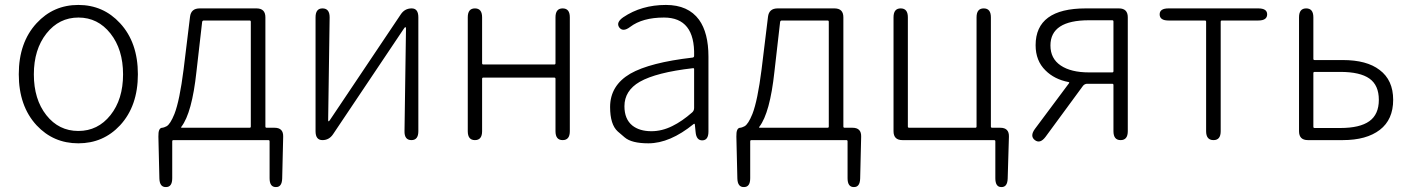

<svg xmlns="http://www.w3.org/2000/svg" viewBox="-20 -567 5707 777"><path d="M128 -60Q56 -138 56 -266.5Q56 -395 128 -473Q196 -547 297 -547Q398 -547 466 -473Q538 -395 538 -266.5Q538 -138 466 -60Q398 13 297 13Q196 13 128 -60ZM167.5 -101Q218 -37 297 -37Q376 -37 427 -101Q478 -165 478 -266Q478 -367 427 -431.5Q376 -496 297.5 -496Q219 -496 168 -431.5Q117 -367 117 -266Q117 -165 167.5 -101Z M652 190Q626 191 625 155L621 -14Q620 -50 637 -50Q642 -50 654 -56Q669 -64 686 -106Q707 -160 723 -286L749 -499Q753 -533 788 -533H1018Q1054 -533 1054 -497V-55Q1054 -50 1059 -50H1091Q1127 -50 1126 -14L1122 155Q1121 191 1096 190Q1071 190 1071 154V5Q1071 0 1066 0H682Q677 0 677 5V154Q677 190 652 190ZM714 -54Q711 -50 716 -50H990Q995 -50 995 -55V-479Q995 -484 990 -484H805Q799 -484 798 -478L775 -277Q757 -110 714 -54Z M1285 0Q1257 0 1257 -36V-497Q1257 -533 1285 -533Q1314 -533 1314 -497L1308 -81Q1308 -76 1310 -76Q1312 -76 1317 -84L1602 -509Q1618 -533 1646 -533Q1673 -533 1673 -497V-36Q1673 0 1645 0Q1616 0 1617 -37L1623 -452Q1623 -457 1620.5 -457Q1618 -457 1613 -449L1328 -24Q1312 0 1285 0Z M1902 0Q1873 0 1873 -36V-497Q1873 -533 1902 -533Q1931 -533 1931 -497V-311Q1931 -306 1936 -306H2223Q2228 -306 2228 -311V-497Q2228 -533 2257 -533Q2286 -533 2286 -497V-36Q2286 0 2257 0Q2228 0 2228 -36V-248Q2228 -253 2223 -253H1936Q1931 -253 1931 -248V-36Q1931 0 1902 0Z M2604 13Q2536 13 2508 -11Q2494 -23 2480 -35Q2449 -63 2449 -134Q2449 -221 2531 -269Q2610 -314 2783 -334Q2789 -335 2789 -341Q2793 -496 2667 -496Q2580 -496 2530 -458Q2501 -436 2486 -456Q2472 -476 2502 -497Q2576 -547 2675 -547Q2765 -547 2809 -487Q2847 -434 2847 -338V-35Q2847 0 2823 1Q2798 2 2795 -33L2792 -63Q2791 -68 2787 -65Q2691 13 2604 13ZM2616 -36Q2659 -36 2701 -57Q2740 -76 2781 -112Q2789 -119 2789 -130V-287Q2789 -292 2784 -291Q2636 -274 2569 -236Q2507 -200 2507 -137Q2507 -85 2539 -59Q2568 -36 2616 -36Z M2991 190Q2965 191 2964 155L2960 -14Q2959 -50 2976 -50Q2981 -50 2993 -56Q3008 -64 3025 -106Q3046 -160 3062 -286L3088 -499Q3092 -533 3127 -533H3357Q3393 -533 3393 -497V-55Q3393 -50 3398 -50H3430Q3466 -50 3465 -14L3461 155Q3460 191 3435 190Q3410 190 3410 154V5Q3410 0 3405 0H3021Q3016 0 3016 5V154Q3016 190 2991 190ZM3053 -54Q3050 -50 3055 -50H3329Q3334 -50 3334 -55V-479Q3334 -484 3329 -484H3144Q3138 -484 3137 -478L3114 -277Q3096 -110 3053 -54Z M4032 190Q4008 190 4008 154V5Q4008 0 4003 0H3632Q3596 0 3596 -36V-497Q3596 -533 3625 -533Q3654 -533 3654 -497V-55Q3654 -50 3659 -50H3927Q3932 -50 3932 -55V-497Q3932 -533 3961 -533Q3990 -533 3990 -497V-55Q3990 -50 3995 -50H4028Q4064 -50 4063 -14L4058 155Q4057 191 4032 190Z M4168 0Q4147 -16 4168 -45L4306 -230Q4309 -234 4304 -235Q4247 -246 4211 -282Q4171 -321 4171 -384Q4171 -533 4374 -533H4508Q4544 -533 4544 -497V-36Q4544 0 4515 0Q4486 0 4486 -36V-223Q4486 -228 4481 -228H4380Q4370 -228 4363 -220L4211 -13Q4189 16 4168 0ZM4387 -274H4481Q4486 -274 4486 -279V-480Q4486 -485 4481 -485H4387Q4231 -485 4231 -383Q4231 -330 4272.5 -302Q4314 -274 4387 -274Z M4891 0Q4861 0 4861 -36V-479Q4861 -484 4856 -484H4709Q4673 -484 4673 -509Q4673 -533 4709 -533H5072Q5108 -533 5108 -509Q5108 -484 5072 -484H4925Q4920 -484 4920 -479V-36Q4920 0 4891 0Z M5273 0Q5237 0 5237 -36V-497Q5237 -533 5266 -533Q5295 -533 5295 -497V-329Q5295 -324 5300 -324H5414Q5511 -324 5563 -284Q5618 -243 5618 -163Q5618 -83 5564 -41.5Q5510 0 5414 0ZM5295 -54Q5295 -49 5300 -49H5404Q5483 -49 5521.5 -76.5Q5560 -104 5560 -163Q5560 -222 5522 -249Q5484 -276 5404 -276H5300Q5295 -276 5295 -271Z"/></svg>

Font: Resource Han Rounded KR Light
Style: Regular
Weight: 300
Designer: Cyano Hao (round all glyphs); Ryoko NISHIZUKA 西塚涼子 (kana, bopomofo & ideographs); Paul D. Hunt (Latin, Greek & Cyrillic)
Foundry: Cyano Hao
Version: 0.990